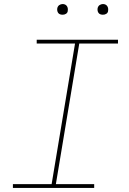

<svg xmlns="http://www.w3.org/2000/svg" viewBox="-20 -932 640 952"><path d="M44 0V-19H236L352 -716H162V-735H565V-716H373L257 -19H447V0ZM490 -859Q484 -859 478 -861Q472 -863 468.5 -868Q465 -873 464 -879Q463 -885 464 -891Q465 -896 467.5 -900Q470 -904 473.5 -906.5Q477 -909 481.5 -910.5Q486 -912 490 -912Q497 -912 502.5 -909.5Q508 -907 511.5 -902Q515 -897 516 -891Q517 -885 516 -879Q516 -874 513.5 -870Q511 -866 507 -863.5Q503 -861 499 -860Q495 -859 490 -859ZM290 -859Q284 -859 278 -861Q272 -863 268.5 -868Q265 -873 264 -879Q263 -885 264 -891Q265 -896 267.5 -900Q270 -904 273.5 -906.5Q277 -909 281.5 -910.5Q286 -912 290 -912Q297 -912 302.5 -909.5Q308 -907 311.5 -902Q315 -897 316 -891Q317 -885 316 -879Q316 -874 313.5 -870Q311 -866 307 -863.5Q303 -861 299 -860Q295 -859 290 -859Z"/></svg>

Font: Iosevka Curly Slab ThExObl
Style: Regular
Weight: 100
Width: 7
Italic angle: -9°
Monospace: yes
Designer: Belleve Invis
Foundry: Belleve Invis
Version: Version 11.1.0; ttfautohint (v1.8.3)